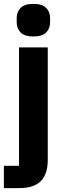

<svg xmlns="http://www.w3.org/2000/svg" viewBox="-29 -769 335 989"><path d="M69 -525H217V56Q217 126 182 163Q147 200 69 200H-9V85H69ZM143 -581Q98 -581 77.5 -601.5Q57 -622 57 -654V-676Q57 -708 77.5 -728.5Q98 -749 143 -749Q188 -749 208.5 -728.5Q229 -708 229 -676V-654Q229 -622 208.5 -601.5Q188 -581 143 -581Z"/></svg>

Font: IBM Plex Thai
Style: Bold
Weight: 700
Designer: Mike Abbink, Paul van der Laan, Pieter van Rosmalen, Ben Mitchell, Mark Frömberg
Foundry: Bold Monday
Version: Version 1.0